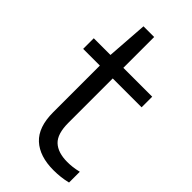

<svg xmlns="http://www.w3.org/2000/svg" viewBox="-235 -800 870 870"><g transform="rotate(45 200.5 -365.0)"><path d="M301.5 9.5Q212.5 9.5 163.8 -35.2Q115 -80 115 -175.5V-542.5L129 -740H197.5V-190Q197.5 -119 228.5 -90Q259.5 -61 319.5 -61Q336 -61 353 -63Q370 -65 391 -70V-1Q368.5 4.5 346.5 7Q324.5 9.5 301.5 9.5ZM8 -474.5V-542.5H382.5V-474.5Z"/></g></svg>

Font: Encode Sans SemiExpanded
Style: Regular
Weight: 400
Width: 6
Designer: Multiple Designers
Foundry: Impallari Type
Version: Version 3.002